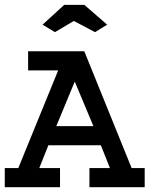

<svg xmlns="http://www.w3.org/2000/svg" viewBox="-20 -784 626 804"><path d="M97.7 -569.3H333L531.2 -80.1H585.9V0H354.5V-80.1H440.4L402.3 -175.8H182.6L144.5 -80.1H231.4V0H0V-80.1H56.6L223.6 -489.3H97.7ZM371.1 -255.9 293 -442.4 215.8 -255.9ZM249 -763.7H333L428.7 -680.7L377.9 -649.4L289.1 -696.3L210 -649.4L158.2 -680.7Z"/></svg>

Font: Thabit-Bold
Style: Bold
Weight: 700
Designer: Regenerated by Nadim Shaikli
Foundry: MAK Alagha
Version: 0.01